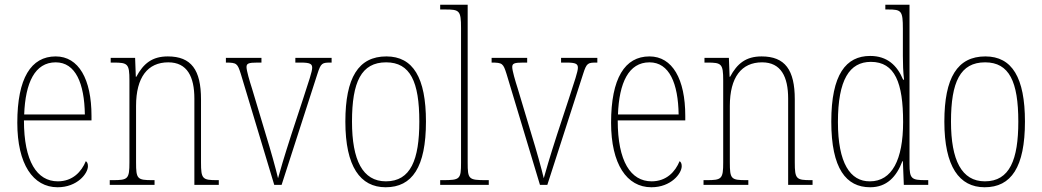

<svg xmlns="http://www.w3.org/2000/svg" viewBox="-20 -780 4397 810"><path d="M223 10C306 10 351 -48 351 -79C351 -91 347 -97 342 -100C324 -56 287 -15 224 -15C136 -15 81 -99 81 -272H366V-291C366 -446 312 -542 215 -542C111 -542 53 -450 53 -262C53 -88 119 10 223 10ZM338 -297H82C87 -431 127 -517 215 -517C299 -517 336 -428 338 -297Z M443 0H632V-20H623C559 -20 554 -25 554 -95V-333C554 -454 603 -517 690 -517C770 -517 800 -456 800 -364V0H903V-20H896C834 -20 828 -25 828 -95V-361C828 -485 787 -542 688 -542C622 -542 585 -512 555 -456H553L550 -536H447V-516H459C519 -516 526 -511 526 -441V-95C526 -25 520 -20 456 -20H443Z M996 -468 1137 0H1168L1319 -468C1334 -515 1339 -516 1377 -516H1379V-536H1226V-516H1249C1289 -516 1297 -510 1297 -494C1297 -478 1283 -438 1259 -364L1209 -212C1178 -116 1160 -54 1153 -28C1144 -67 1121 -149 1103 -207L1043 -407C1033 -438 1020 -482 1020 -497C1020 -512 1028 -516 1066 -516H1083V-536H933V-516C979 -516 982 -512 996 -468Z M1607 10C1719 10 1777 -75 1777 -267C1777 -452 1723 -542 1610 -542C1492 -542 1437 -452 1437 -267C1437 -77 1500 10 1607 10ZM1608 -15C1510 -15 1465 -104 1465 -267C1465 -434 1504 -517 1609 -517C1711 -517 1749 -435 1749 -267C1749 -107 1713 -15 1608 -15Z M1837 0H2042V-20H2030C1957 -20 1953 -24 1953 -94V-760H1837V-740H1858C1918 -740 1925 -736 1925 -662V-94C1925 -24 1921 -20 1848 -20H1837Z M2117 -468 2258 0H2289L2440 -468C2455 -515 2460 -516 2498 -516H2500V-536H2347V-516H2370C2410 -516 2418 -510 2418 -494C2418 -478 2404 -438 2380 -364L2330 -212C2299 -116 2281 -54 2274 -28C2265 -67 2242 -149 2224 -207L2164 -407C2154 -438 2141 -482 2141 -497C2141 -512 2149 -516 2187 -516H2204V-536H2054V-516C2100 -516 2103 -512 2117 -468Z M2728 10C2811 10 2856 -48 2856 -79C2856 -91 2852 -97 2847 -100C2829 -56 2792 -15 2729 -15C2641 -15 2586 -99 2586 -272H2871V-291C2871 -446 2817 -542 2720 -542C2616 -542 2558 -450 2558 -262C2558 -88 2624 10 2728 10ZM2843 -297H2587C2592 -431 2632 -517 2720 -517C2804 -517 2841 -428 2843 -297Z M2948 0H3137V-20H3128C3064 -20 3059 -25 3059 -95V-333C3059 -454 3108 -517 3195 -517C3275 -517 3305 -456 3305 -364V0H3408V-20H3401C3339 -20 3333 -25 3333 -95V-361C3333 -485 3292 -542 3193 -542C3127 -542 3090 -512 3060 -456H3058L3055 -536H2952V-516H2964C3024 -516 3031 -511 3031 -441V-95C3031 -25 3025 -20 2961 -20H2948Z M3651 10C3721 10 3762 -34 3787 -100H3789L3793 0H3896V-20H3885C3825 -20 3817 -26 3817 -88V-760H3715V-740H3726C3783 -740 3789 -735 3789 -658V-544C3789 -511 3790 -477 3794 -444H3790C3765 -504 3723 -544 3651 -544C3549 -544 3487 -466 3487 -267C3487 -68 3550 10 3651 10ZM3650 -15C3567 -14 3515 -92 3515 -265C3515 -444 3564 -519 3654 -519C3756 -519 3790 -430 3790 -265C3790 -106 3743 -15 3650 -15Z M4134 10C4246 10 4304 -75 4304 -267C4304 -452 4250 -542 4137 -542C4019 -542 3964 -452 3964 -267C3964 -77 4027 10 4134 10ZM4135 -15C4037 -15 3992 -104 3992 -267C3992 -434 4031 -517 4136 -517C4238 -517 4276 -435 4276 -267C4276 -107 4240 -15 4135 -15Z"/></svg>

Font: Noto Serif Bengali Condensed Thin
Style: Regular
Weight: 100
Width: 3
Designer: Juan Bruce, Universal Thirst, Indian Type Foundry and the Monotype Design Team.
Foundry: Monotype Imaging Inc.
Version: Version 2.003